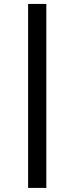

<svg xmlns="http://www.w3.org/2000/svg" viewBox="-20 -712 371 957"><path d="M120.1 224.6V-692.4H210.9V224.6Z"/></svg>

Font: Padauk
Style: Bold
Weight: 700
Designer: Debbi Hosken, Becca Hirsbrunner Spalinger
Foundry: SIL International
Version: Version 5.003